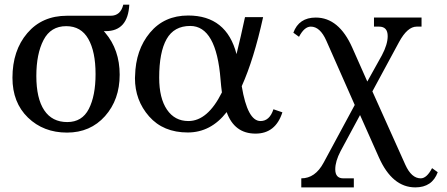

<svg xmlns="http://www.w3.org/2000/svg" viewBox="-20 -564 1928 828"><path d="M270 -37.6Q334 -37.6 363 -94.2Q392.1 -150.9 392.1 -244.6Q392.1 -341.3 360.8 -396.2Q329.6 -451.2 265.6 -451.2Q198.7 -451.2 167.7 -391.4Q136.7 -331.5 136.7 -236.3Q136.7 -139.6 170.7 -88.6Q204.6 -37.6 270 -37.6ZM427.7 -429.7 433.6 -422.9Q496.1 -349.6 496.1 -241.7Q496.1 -134.3 432.9 -63.2Q369.6 7.8 269 7.8Q167.5 7.8 100.6 -56.9Q33.7 -121.6 33.7 -228.5Q33.7 -346.2 97.7 -421.1Q161.6 -496.1 269 -496.1H457.5Q500 -496.1 511.7 -543.9H537.6Q531.7 -429.7 435.5 -429.7Z M957.5 -80.6Q889.2 7.3 789.6 7.3Q684.1 7.3 623 -62Q562 -131.3 562 -227.1Q562 -231.9 562.5 -236.3Q564.9 -349.1 626.7 -423.1Q688.5 -497.1 791.5 -497.1Q957 -497.1 1000 -330.6Q1019 -407.7 1036.6 -490.2H1114.7Q1074.7 -308.1 1022.5 -192.4Q1047.4 -42 1103.5 -42Q1142.6 -42 1159.2 -92.8L1197.8 -79.6Q1168.5 12.2 1082 12.2Q990.7 12.2 957.5 -80.6ZM666.5 -229Q666.5 -140.6 700 -91.3Q733.4 -42 792.5 -42Q875.5 -42 937 -165.5Q933.6 -190.9 931.2 -220.2Q913.1 -452.1 800.3 -452.1Q730.5 -452.1 698.5 -395.5Q666.5 -338.9 666.5 -229Z M1532.7 -67.9 1448.7 87.9Q1425.8 131.8 1425.8 166Q1425.8 205.1 1460.4 205.1H1505.9V244.1H1279.3V205.1Q1339.4 205.1 1375.5 137.7L1509.8 -111.3L1387.2 -388.7Q1360.4 -449.2 1320.3 -449.2Q1292.5 -449.2 1269.5 -405.3L1245.1 -422.9Q1269 -488.3 1341.8 -488.3Q1441.4 -488.3 1499 -358.9L1564 -212.4L1627 -325.7Q1651.9 -372.6 1651.9 -408.2Q1651.9 -449.2 1614.7 -449.2H1592.8V-488.3H1797.9V-449.2H1776.9Q1736.8 -449.2 1700.7 -382.3L1585.9 -169.9L1728 146.5Q1754.4 205.1 1794.4 205.1Q1820.3 205.1 1843.3 161.1L1867.7 178.7Q1843.8 244.1 1771 244.1Q1671.4 244.1 1613.8 114.3Z"/></svg>

Font: Munson
Style: Regular
Weight: 400
Designer: Paul James MIller
Foundry: High-Logic / Made with FontCreator
Version: Version 2.10;May 5, 2019;FontCreator 11.5.0.2430 64-bit